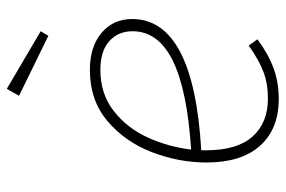

<svg xmlns="http://www.w3.org/2000/svg" viewBox="-154 -654 819 550"><g transform="rotate(-90 255.0 -379.5)"><path d="M99 -212V-198Q99 -109 138.5 -65Q178 -21 247 -21Q290 -21 324 -34Q358 -47 399 -76L417 -51Q375 -20 334.5 -5Q294 10 246 10Q160 10 112 -43.5Q64 -97 64 -197Q64 -276 93.5 -353Q123 -430 182.5 -480.5Q242 -531 329 -531Q396 -531 435.5 -497.5Q475 -464 475 -410Q475 -234 99 -212ZM101 -241Q271 -252 355.5 -293.5Q440 -335 440 -409Q440 -450 411.5 -475.5Q383 -501 329 -501Q261 -501 212 -463Q163 -425 136 -366Q109 -307 101 -241ZM440 -672 427 -650 255 -734 275 -769Z"/></g></svg>

Font: FiraGO UltraLight
Style: Italic
Weight: 200
Italic angle: -8°
Designer: bBox Type GmbH
Foundry: bBox Type GmbH
Version: Version 1.001